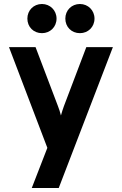

<svg xmlns="http://www.w3.org/2000/svg" viewBox="-20 -747 610 961"><path d="M190 -581C231 -581 263 -612 263 -654C263 -695 231 -727 190 -727C148 -727 117 -695 117 -654C117 -612 148 -581 190 -581ZM380 -581C421 -581 453 -612 453 -654C453 -695 421 -727 380 -727C338 -727 307 -695 307 -654C307 -612 338 -581 380 -581ZM139 194H274L545 -511H412L300 -216C295 -201 289 -185 285 -169C281 -185 276 -201 270 -216L158 -511H25L217 -7Z"/></svg>

Font: Overpass ExtraBold
Style: Regular
Weight: 800
Designer: Delve Withrington, Thomas Jockin
Foundry: Delve Fonts
Version: Version 3.000;DELV;Overpass